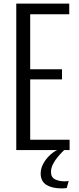

<svg xmlns="http://www.w3.org/2000/svg" viewBox="-20 -830 438 1062"><path d="M70 0V-810H363V-751H147V-447H323V-391H147V-57H365V0ZM320 212Q296 212 275 207.5Q254 203 238 193.5Q222 184 213.5 168Q205 152 205 130Q205 103 218 78Q231 53 251.5 32.5Q272 12 296 0H335Q316 18 299.5 38Q283 58 272.5 79Q262 100 262 121Q262 151 284.5 162Q307 173 337 173Q343 173 349 172.5Q355 172 360 171L349 210Q344 211 336 211.5Q328 212 320 212Z"/></svg>

Font: Oswald Light
Style: Regular
Weight: 300
Designer: Vernon Adams
Foundry: Vernon Adams
Version: Version 4.103;gftools[0.9.33.dev8+g029e19f]